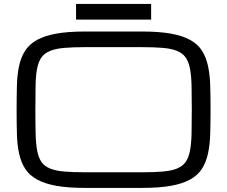

<svg xmlns="http://www.w3.org/2000/svg" viewBox="-20 -923 1134 959"><path d="M359.9 -825.2H734.9V-903.3H359.9ZM688.5 -765.6Q774.4 -765.6 833.3 -755.1Q892.1 -744.6 930.2 -723.4Q968.3 -702.1 988.8 -669.9Q1009.3 -637.7 1018.8 -594.2Q1028.3 -550.8 1030 -496.1Q1031.7 -441.4 1031.7 -375Q1031.7 -308.6 1030 -253.9Q1028.3 -199.2 1018.8 -155.8Q1009.3 -112.3 988.8 -80.1Q968.3 -47.9 930.2 -26.6Q892.1 -5.4 833.3 5.1Q774.4 15.6 688.5 15.6H406.2Q320.3 15.6 261.5 5.1Q202.6 -5.4 164.6 -26.6Q126.5 -47.9 105.7 -80.1Q85 -112.3 75.4 -155.8Q65.9 -199.2 64.5 -253.9Q63 -308.6 63 -375Q63 -441.4 64.5 -496.1Q65.9 -550.8 75.4 -594.2Q85 -637.7 105.7 -669.9Q126.5 -702.1 164.6 -723.4Q202.6 -744.6 261.5 -755.1Q320.3 -765.6 406.2 -765.6ZM688.5 -62.5Q750.5 -62.5 793.2 -66.2Q835.9 -69.8 863.8 -81.1Q891.6 -92.3 906.7 -113.3Q921.9 -134.3 928.7 -168.9Q935.5 -203.6 936.8 -254.2Q938 -304.7 938 -375Q938 -445.3 936.8 -495.8Q935.5 -546.4 928.7 -581.1Q921.9 -615.7 906.7 -636.7Q891.6 -657.7 864 -668.9Q836.4 -680.2 793.7 -683.8Q751 -687.5 688.5 -687.5H406.2Q343.8 -687.5 301 -683.8Q258.3 -680.2 230.5 -668.9Q202.6 -657.7 187.5 -636.7Q172.4 -615.7 165.5 -581.1Q158.7 -546.4 157.7 -495.8Q156.7 -445.3 156.7 -375Q156.7 -304.7 158 -254.2Q159.2 -203.6 166 -168.9Q172.9 -134.3 187.7 -113.3Q202.6 -92.3 230.5 -81.1Q258.3 -69.8 301 -66.2Q343.8 -62.5 406.2 -62.5Z"/></svg>

Font: Michroma
Style: Regular
Weight: 400
Version: Version 1.000